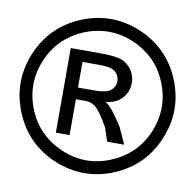

<svg xmlns="http://www.w3.org/2000/svg" viewBox="-80 -803 899 886"><g transform="rotate(10 369.5 -360.0)"><path d="M625 -104.5Q576.2 -55.7 507.8 -27.3Q439.5 1 370.1 1Q300.8 1 232.4 -27.3Q164.1 -55.7 115.2 -104.5Q66.4 -153.3 38.1 -222.7Q9.8 -291 9.8 -360.4Q9.8 -428.7 38.1 -498Q66.4 -566.4 115.2 -615.2Q164.1 -664.1 232.4 -692.4Q300.8 -720.7 370.1 -720.7Q439.5 -720.7 507.8 -692.4Q576.2 -664.1 625 -615.2Q673.8 -566.4 702.1 -498Q730.5 -428.7 730.5 -360.4Q730.5 -291 702.1 -222.7Q673.8 -153.3 625 -104.5ZM670.9 -360.4Q670.9 -418 647.5 -474.6Q624 -532.2 583 -573.2Q542 -613.3 485.4 -637.7Q427.7 -661.1 370.1 -661.1Q312.5 -661.1 254.9 -637.7Q198.2 -613.3 157.2 -573.2Q116.2 -532.2 92.8 -474.6Q69.3 -418 69.3 -360.4Q69.3 -302.7 92.8 -245.1Q116.2 -187.5 157.2 -147.5Q198.2 -106.4 254.9 -83Q312.5 -58.6 370.1 -58.6Q427.7 -58.6 485.4 -83Q542 -106.4 583 -147.5Q624 -187.5 647.5 -245.1Q670.9 -302.7 670.9 -360.4ZM210 -160.2Q210 -258.8 210 -556.6Q244.1 -556.6 346.7 -556.6Q416 -556.6 447.3 -545.9Q478.5 -534.2 497.1 -506.8Q515.6 -479.5 515.6 -449.2Q515.6 -405.3 488.3 -375Q460.9 -343.8 410.2 -339.8Q437.5 -328.1 495.1 -237.3Q506.8 -211.9 530.3 -160.2Q509.8 -160.2 450.2 -160.2Q445.3 -175.8 429.7 -222.7Q388.7 -295.9 363.3 -314.5Q345.7 -328.1 318.4 -328.1Q290 -328.1 274.4 -328.1Q274.4 -272.5 274.4 -160.2Q257.8 -160.2 210 -160.2ZM274.4 -382.8Q293 -382.8 351.6 -382.8Q407.2 -382.8 427.7 -399.4Q448.2 -416 448.2 -443.4Q448.2 -460.9 438.5 -475.6Q428.7 -489.3 411.1 -496.1Q393.6 -502.9 346.7 -502.9Q322.3 -502.9 274.4 -502.9Q274.4 -472.7 274.4 -382.8Z"/></g></svg>

Font: Alibu-Mazigh Belkasim 1
Style: Bold
Weight: 400
Designer: Mazigh Moubarik Belkasim
Version: Version 1.0